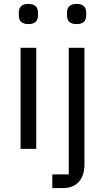

<svg xmlns="http://www.w3.org/2000/svg" viewBox="-20 -760 536 980"><path d="M331 130V-516H411V80Q411 135 383 167.5Q355 200 299 200H247V130ZM322 -682V-695Q322 -740 371 -740Q420 -740 420 -695V-682Q420 -637 371 -637Q322 -637 322 -682ZM76 -682V-695Q76 -740 125 -740Q174 -740 174 -695V-682Q174 -637 125 -637Q76 -637 76 -682ZM85 0V-516H165V0Z"/></svg>

Font: Aneliza
Style: Regular
Weight: 400
Designer: Mike Abbink, Paul van der Laan, Pieter van Rosmalen
Foundry: Bold Monday
Version: Version 3.0